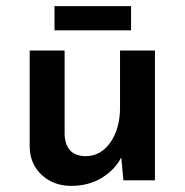

<svg xmlns="http://www.w3.org/2000/svg" viewBox="-20 -589 603 627"><path d="M213 18Q155 18 116.5 -17.5Q78 -53 77 -109V-424H191V-150Q192 -118 208 -99Q224 -80 259 -79Q309 -79 340.5 -124Q372 -169 372 -238V-424H486V0H383L376 -75Q355 -34 312 -8Q269 18 213 18ZM158 -569H408V-490H158Z"/></svg>

Font: Reem Kufi Medium
Style: Regular
Weight: 500
Designer: Khaled Hosny
Version: Version 1.001